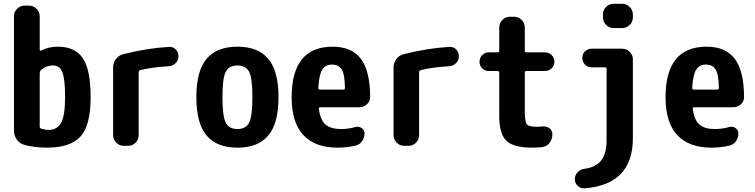

<svg xmlns="http://www.w3.org/2000/svg" viewBox="-20 -780 4040 1027"><path d="M240.2 -85Q285.2 -85 306.6 -122.6Q328.1 -160.2 328.1 -259.8Q328.1 -358.4 313.5 -394Q298.8 -429.7 264.6 -429.7Q221.7 -429.7 197.3 -402.3Q192.4 -397.5 192.4 -385.7V-103.5Q192.4 -94.7 200.2 -91.8Q221.7 -85 240.2 -85ZM290 -530.3Q380.9 -530.3 422.9 -468.8Q464.8 -407.2 464.8 -259.8Q464.8 -109.4 410.6 -49.8Q356.4 9.8 230.5 9.8Q163.1 9.8 108.4 -5.9Q84 -12.7 69.3 -34.2Q54.7 -55.7 54.7 -82V-693.4Q54.7 -716.8 71.8 -733.4Q88.9 -750 112.3 -750H134.8Q158.2 -750 175.3 -732.9Q192.4 -715.8 192.4 -693.4V-513.7Q192.4 -510.7 194.8 -509.3Q197.3 -507.8 199.2 -508.8Q238.3 -530.3 290 -530.3Z M884.8 -529.3Q906.2 -530.3 920.4 -515.1Q934.6 -500 934.6 -479Q934.6 -458 919.9 -442.9Q905.3 -427.7 883.8 -425.8Q796.9 -420.9 731.4 -405.3Q722.7 -403.3 721.7 -393.6V-56.6Q721.7 -33.2 705.1 -16.6Q688.5 0 665 0H641.6Q618.2 0 601.6 -17.1Q585 -34.2 585 -56.6V-418Q585 -444.3 600.1 -464.4Q615.2 -484.4 639.6 -490.2Q766.6 -522.5 884.8 -529.3Z M1187.5 -124Q1205.1 -89.8 1250 -89.8Q1294.9 -89.8 1312.5 -124Q1330.1 -158.2 1330.1 -260.3Q1330.1 -362.3 1312.5 -396Q1294.9 -429.7 1250 -429.7Q1205.1 -429.7 1187.5 -396Q1169.9 -362.3 1169.9 -260.3Q1169.9 -158.2 1187.5 -124ZM1085 -465.3Q1139.6 -530.3 1250 -530.3Q1360.4 -530.3 1415 -465.3Q1469.7 -400.4 1469.7 -260.3Q1469.7 -120.1 1415 -55.2Q1360.4 9.8 1250 9.8Q1139.6 9.8 1085 -55.2Q1030.3 -120.1 1030.3 -260.3Q1030.3 -400.4 1085 -465.3Z M1816.4 -300.8Q1825.2 -300.8 1825.2 -309.6Q1824.2 -381.8 1808.1 -408.2Q1792 -434.6 1754.9 -434.6Q1721.7 -434.6 1704.1 -407.7Q1686.5 -380.9 1682.6 -309.6Q1682.6 -300.8 1691.4 -300.8ZM1759.8 -530.3Q1860.4 -530.3 1909.7 -466.3Q1959 -402.3 1960 -261.7Q1960 -237.3 1942.4 -221.7Q1924.8 -206.1 1901.4 -206.1H1693.4Q1684.6 -206.1 1685.5 -198.2Q1693.4 -137.7 1721.2 -113.8Q1749 -89.8 1804.7 -89.8Q1842.8 -89.8 1880.9 -100.6Q1898.4 -105.5 1914.1 -95.2Q1929.7 -85 1929.7 -66.4Q1929.7 -43 1916.5 -24.4Q1903.3 -5.9 1880.9 -1Q1834 9.8 1785.2 9.8Q1666 9.8 1603 -57.1Q1540 -124 1540 -259.8Q1540 -530.3 1759.8 -530.3Z M2384.8 -529.3Q2406.2 -530.3 2420.4 -515.1Q2434.6 -500 2434.6 -479Q2434.6 -458 2419.9 -442.9Q2405.3 -427.7 2383.8 -425.8Q2296.9 -420.9 2231.4 -405.3Q2222.7 -403.3 2221.7 -393.6V-56.6Q2221.7 -33.2 2205.1 -16.6Q2188.5 0 2165 0H2141.6Q2118.2 0 2101.6 -17.1Q2085 -34.2 2085 -56.6V-418Q2085 -444.3 2100.1 -464.4Q2115.2 -484.4 2139.6 -490.2Q2266.6 -522.5 2384.8 -529.3Z M2795.9 -400.4Q2787.1 -400.4 2787.1 -390.6V-190.4Q2787.1 -129.9 2797.4 -115.7Q2807.6 -101.6 2855.5 -101.6Q2862.3 -101.6 2879.9 -103.5Q2902.3 -106.4 2918.5 -94.7Q2934.6 -83 2934.6 -61.5Q2934.6 -35.2 2919.4 -15.6Q2904.3 3.9 2879.9 6.8Q2853.5 9.8 2825.2 9.8Q2727.5 9.8 2689 -26.9Q2650.4 -63.5 2650.4 -160.2V-390.6Q2650.4 -399.4 2640.6 -400.4H2594.7Q2573.2 -400.4 2559.1 -414.6Q2544.9 -428.7 2544.9 -449.7Q2544.9 -470.7 2559.6 -485.4Q2574.2 -500 2594.7 -500H2640.6Q2649.4 -500 2650.4 -508.8V-632.8Q2650.4 -656.2 2667 -673.3Q2683.6 -690.4 2707 -690.4H2730.5Q2753.9 -690.4 2770.5 -673.3Q2787.1 -656.2 2787.1 -632.8V-508.8Q2787.1 -500 2795.9 -500H2894.5Q2916 -500 2930.7 -485.4Q2945.3 -470.7 2945.3 -449.7Q2945.3 -428.7 2930.7 -414.6Q2916 -400.4 2894.5 -400.4Z M3307.6 -519.5Q3331.1 -519.5 3348.1 -502.9Q3365.2 -486.3 3365.2 -462.9V-40Q3365.2 207 3106.4 227.5Q3085 228.5 3069.8 213.9Q3054.7 199.2 3054.7 178.2Q3054.7 157.2 3069.3 141.6Q3084 126 3106.4 123Q3168 114.3 3196.3 77.6Q3224.6 41 3224.6 -30.3V-411.1Q3224.6 -419.9 3215.8 -419.9H3144.5Q3123 -419.9 3108.9 -434.6Q3094.7 -449.2 3094.7 -470.2Q3094.7 -491.2 3109.4 -505.4Q3124 -519.5 3144.5 -519.5ZM3307.6 -759.8Q3331.1 -759.8 3348.1 -742.7Q3365.2 -725.6 3365.2 -703.1V-686.5Q3365.2 -663.1 3348.1 -646.5Q3331.1 -629.9 3307.6 -629.9H3261.7Q3238.3 -629.9 3221.7 -647Q3205.1 -664.1 3205.1 -686.5V-703.1Q3205.1 -726.6 3222.2 -743.2Q3239.3 -759.8 3261.7 -759.8Z M3816.4 -300.8Q3825.2 -300.8 3825.2 -309.6Q3824.2 -381.8 3808.1 -408.2Q3792 -434.6 3754.9 -434.6Q3721.7 -434.6 3704.1 -407.7Q3686.5 -380.9 3682.6 -309.6Q3682.6 -300.8 3691.4 -300.8ZM3759.8 -530.3Q3860.4 -530.3 3909.7 -466.3Q3959 -402.3 3960 -261.7Q3960 -237.3 3942.4 -221.7Q3924.8 -206.1 3901.4 -206.1H3693.4Q3684.6 -206.1 3685.5 -198.2Q3693.4 -137.7 3721.2 -113.8Q3749 -89.8 3804.7 -89.8Q3842.8 -89.8 3880.9 -100.6Q3898.4 -105.5 3914.1 -95.2Q3929.7 -85 3929.7 -66.4Q3929.7 -43 3916.5 -24.4Q3903.3 -5.9 3880.9 -1Q3834 9.8 3785.2 9.8Q3666 9.8 3603 -57.1Q3540 -124 3540 -259.8Q3540 -530.3 3759.8 -530.3Z"/></svg>

Font: Rounded Mgen+ 1mn bold
Style: Bold
Weight: 700
Designer: [Source Han Sans]
Ryoko NISHIZUKA  (kana & ideographs); Paul D. Hunt (Latin, Greek & Cyrillic); Wenlong ZHANG  (bopomofo
Version: Version 1.059.20150602